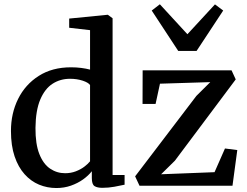

<svg xmlns="http://www.w3.org/2000/svg" viewBox="-20 -890 1182 920"><path d="M250 11Q206.5 11 167.2 -5.2Q128 -21.5 97.8 -55.2Q67.5 -89 50 -140.5Q32.5 -192 32.5 -262.5Q32.5 -347 66.8 -416Q101 -485 165.5 -526.2Q230 -567.5 320.5 -567.5Q346 -567.5 369.2 -564.5Q392.5 -561.5 411.5 -556.5V-745.5L311.5 -757V-801L493.5 -819H497L519.5 -802.5V-51.5H577V-5Q556.5 -0.5 528.2 4.8Q500 10 470.5 10Q446 10 433 1.8Q420 -6.5 420 -37V-69.5Q403.5 -48.5 378 -30.2Q352.5 -12 320 -0.5Q287.5 11 250 11ZM292 -60Q319.5 -60 343 -69Q366.5 -78 384 -91.2Q401.5 -104.5 411.5 -117V-482.5Q403.5 -494.5 376 -503.5Q348.5 -512.5 315.5 -512.5Q269 -512.5 232 -488.8Q195 -465 173 -413.2Q151 -361.5 150 -277.5Q149.5 -200 168.5 -152Q187.5 -104 220 -82Q252.5 -60 292 -60ZM987.5 -496.5 746.5 -489 725.5 -392H663L663.5 -553H1089.5L1109.5 -509.5L818 -120L752 -55L1008 -65L1058 -178.5L1117 -171L1094 0H648.5L627.5 -45L921 -430.5ZM834 -646 707 -839.5 746 -869.5 878 -726 1010 -869 1049.5 -839.5 922 -646Z"/></svg>

Font: Merriweather 24pt Medium
Style: Regular
Weight: 500
Designer: Eben Sorkin
Foundry: Eben Sorkin
Version: Version 2.100